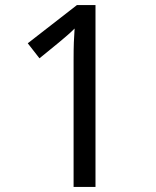

<svg xmlns="http://www.w3.org/2000/svg" viewBox="-20 -734 612 754"><path d="M355 0H269V-499Q269 -542 270 -568Q271 -594 273 -622Q257 -606 244 -595Q231 -584 211 -567L135 -505L89 -564L282 -714H355Z"/></svg>

Font: Noto Sans Nabataean
Style: Regular
Weight: 400
Designer: Monotype Design Team
Foundry: Monotype Imaging Inc.
Version: Version 2.001; ttfautohint (v1.8.4.7-5d5b)